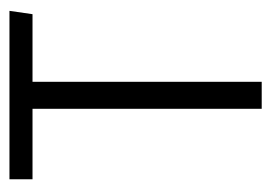

<svg xmlns="http://www.w3.org/2000/svg" viewBox="-102 -460 563 398"><g transform="rotate(-90 179.0 -261.5)"><path d="M355 -522.9 348.1 -475.1H208V0H151.9V-475.1H5.9V-522.9Z"/></g></svg>

Font: Fira Sans Compressed Light
Style: Regular
Weight: 300
Width: 1
Designer: Carrois Corporate & Edenspiekermann AG
Foundry: Carrois Corporate GbR & Edenspiekermann AG
Version: Version 4.203;PS 004.203;hotconv 1.0.88;makeotf.lib2.5.64775